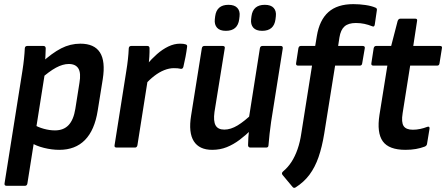

<svg xmlns="http://www.w3.org/2000/svg" viewBox="-20 -714 2159 929"><path d="M267.2 11Q230.5 11 192.3 1.4Q154 -8.3 130.3 -23.9L141.9 -112Q164 -98.5 192 -90.8Q219.9 -83.1 246 -83.1Q287.7 -83.1 311.8 -108.7Q336 -134.3 344.5 -187.2L364.4 -313.1Q372.6 -360.7 359.3 -382.5Q346 -404.4 312.7 -404.4Q284.1 -404.4 250.8 -386.5Q217.6 -368.5 174.6 -330.1L179.4 -409.5Q231.7 -457.3 275.9 -480Q320.1 -502.7 368.7 -502.7Q436.5 -502.7 463.6 -460.2Q490.8 -417.8 477.2 -330.9L452.7 -178.4Q437.7 -84 391 -36.5Q344.2 11 267.2 11ZM12.1 185Q0.5 185 1.9 173.9L88.5 -371.6Q93.3 -402.1 96.1 -429.4Q99 -456.8 100 -479.9Q100.7 -491.7 112.4 -491.7H189.4Q200.8 -491.7 201.2 -480.5Q200.9 -466.8 199.9 -444.7Q198.9 -422.7 196.9 -407.1L197.1 -359.9L112.5 173.9Q110.5 185 100.8 185Z M544.4 0Q532.3 0 534.3 -11.1L590.9 -369Q595.9 -399.1 598.9 -426.8Q602 -454.5 603 -479.9Q603.7 -491.7 615.4 -491.7H692.4Q703.2 -491.7 703.5 -481.1Q703.9 -462.6 702.6 -439.9Q701.3 -417.2 698 -397.2L698.2 -349L644.9 -11.1Q642.5 0 633.1 0ZM681 -303.7 690 -401.2Q713.3 -428.9 739.5 -452Q765.7 -475.1 794.2 -488.9Q822.8 -502.7 851 -502.7Q869.4 -502.7 878.4 -499.3Q883.5 -497.6 884.8 -494.5Q886.1 -491.5 885.1 -485.8Q882.4 -464.2 877.6 -438.9Q872.9 -413.6 867.2 -390.3Q863.8 -378.9 853.7 -381.2Q847.1 -382.8 839.6 -383.5Q832.1 -384.2 821.1 -384.2Q798.7 -384.2 774.6 -374.6Q750.5 -365 726.8 -346.8Q703 -328.6 681 -303.7Z M1006.8 11Q944.3 11 917.8 -30.6Q891.3 -72.3 904.6 -154.4L956.6 -480.5Q958.6 -491.7 969.1 -491.7H1056.8Q1069.9 -491.7 1067.5 -480.5L1017.7 -171.7Q1011.8 -128 1023.1 -107.5Q1034.5 -86.9 1065.4 -86.9Q1096.1 -86.9 1129.7 -107.2Q1163.3 -127.5 1204.4 -167.4L1198.6 -89Q1169.6 -60.2 1139.5 -37.5Q1109.4 -14.9 1077 -1.9Q1044.6 11 1006.8 11ZM1192 0Q1180.9 0 1180.2 -11.1Q1180.5 -29.7 1181.8 -50.6Q1183.1 -71.6 1185.8 -92.2L1183.3 -136.2L1237.5 -480.5Q1239.5 -491.7 1250 -491.7H1338.4Q1349.5 -491.7 1348.2 -479.9L1291.8 -124.6Q1287.5 -94.8 1284.3 -66Q1281.1 -37.1 1279.1 -11.1Q1278.7 0 1267.7 0ZM1248.5 -564.8Q1219.2 -564.8 1205.7 -580Q1192.3 -595.1 1195 -620.8L1196.7 -635.1Q1203.9 -690.7 1261.2 -690.7Q1290.9 -690.7 1304.3 -675.6Q1317.8 -660.5 1314.7 -635.1L1313 -620.8Q1305.8 -564.8 1248.5 -564.8ZM1072.8 -564.8Q1043.5 -564.8 1030.1 -580Q1016.7 -595.1 1019.4 -620.8L1021.1 -635.1Q1028.3 -690.7 1085.3 -690.7Q1114.9 -690.7 1128.5 -675.6Q1142.2 -660.5 1139.1 -635.1L1137.4 -620.8Q1130.2 -564.8 1072.8 -564.8Z M1616.1 -491.7H1734.2Q1747 -491.7 1745 -480.5L1732.5 -407.6Q1731.1 -396.5 1721 -396.5H1601.4L1548.8 -67.6Q1538.3 -3.1 1521.4 45.9Q1504.4 94.9 1477.5 131.2Q1450.5 167.5 1409.4 193.3Q1401.9 197.6 1395.9 190.9L1347.2 132.5Q1340.1 123.7 1349.9 115.3Q1373.6 95.4 1390.6 69Q1407.6 42.6 1419.7 8Q1431.9 -26.7 1438.1 -70.1L1489.8 -396.5H1422.3Q1411.2 -396.5 1412.6 -407.6L1423.8 -480.5Q1426.1 -491.7 1435.6 -491.7H1505.1L1513 -539.6Q1525.7 -616.9 1568.9 -655.4Q1612.1 -694 1689.7 -694Q1719.4 -694 1748.4 -689.7Q1777.5 -685.4 1796.5 -677.1Q1805.2 -673.8 1803.5 -664.7L1793.3 -594.7Q1791 -582 1780.9 -586.9Q1761.9 -594.5 1742.9 -598.6Q1723.9 -602.7 1701.7 -602.7Q1665.8 -602.7 1647 -586.2Q1628.2 -569.6 1622.3 -532.5Z M1942 11Q1861.7 11 1832.1 -30.3Q1802.6 -71.6 1816.1 -158.3L1854.3 -396.5H1786.6Q1775.1 -396.5 1776.8 -407.6L1788 -480.5Q1790.3 -491.7 1800.4 -491.7H1872.7L1903.9 -612.2Q1907.9 -623.7 1917.4 -623.7H1989.1Q2000.9 -623.7 1997.9 -611.9L1979.6 -491.7H2108.4Q2121.2 -491.7 2118.2 -480.5L2106.6 -407.6Q2105.2 -396.5 2095.2 -396.5H1964.6L1928.1 -166Q1921.1 -122.4 1932.9 -104.3Q1944.7 -86.3 1977.7 -86.3Q1995.5 -86.3 2013.2 -90.1Q2030.9 -93.8 2047 -100.1Q2053 -102.5 2056.1 -100.1Q2059.1 -97.8 2058.4 -91.7L2046.2 -17.8Q2045.2 -9 2035 -4.6Q2015.6 2.7 1992.4 6.9Q1969.2 11 1942 11Z"/></svg>

Font: Sofia Sans Semi Condensed
Style: Italic
Weight: 400
Italic angle: -9°
Designer: Botio Nikoltchev, Ani Petrova
Foundry: lettersoup
Version: Version 4.101